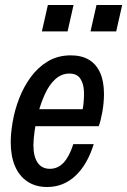

<svg xmlns="http://www.w3.org/2000/svg" viewBox="-20 -740 510 770"><path d="M169 10Q123 10 90 -12Q57 -34 40 -74Q23 -114 23 -170Q23 -206 31 -252.5Q39 -299 57 -345.5Q75 -392 103.5 -431Q132 -470 172 -494Q212 -518 264 -518Q307 -518 336.5 -500.5Q366 -483 381.5 -448.5Q397 -414 397 -363Q397 -328 390.5 -291.5Q384 -255 376 -234H89L103 -302H338L302 -255Q309 -281 313.5 -313.5Q318 -346 316.5 -376Q315 -406 301.5 -425.5Q288 -445 258 -445Q227 -445 202.5 -423Q178 -401 161.5 -365.5Q145 -330 134.5 -291Q124 -252 119 -216Q114 -180 114 -158Q114 -112 131 -87.5Q148 -63 180 -63Q212 -63 235 -87.5Q258 -112 274 -162H356Q330 -79 282 -34.5Q234 10 169 10ZM343 -614 367 -720H470L446 -614ZM148 -614 172 -720H275L251 -614Z"/></svg>

Font: Instrument Sans Condensed Medium
Style: Italic
Weight: 500
Width: 3
Italic angle: -13°
Designer: Rodrigo Fuenzalida
Foundry: fragTYPE
Version: Version 1.000;gftools[0.9.28]